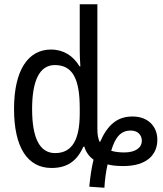

<svg xmlns="http://www.w3.org/2000/svg" viewBox="-20 -780 766 903"><path d="M400 98 471 103C473 65 479 23 486 -7C502 -2 528 1 560 1C669 1 720 -51 720 -123C720 -187 674 -232 605 -232C533 -233 486 -194 450 -111C440 -129 438 -150 438 -175V-760H355V-543C355 -523 356 -494 358 -468H354C325 -517 279 -547 220 -547C111 -547 46 -448 46 -268C46 -86 110 10 222 10C295 10 341 -21 372 -90H377C382 -69 398 -44 420 -29C411 6 404 53 400 98ZM239 -60C166 -60 131 -132 131 -267C131 -399 165 -474 238 -474C322 -474 355 -408 355 -272V-246C355 -122 319 -60 239 -60ZM564 -63C541 -63 518 -66 503 -71C522 -135 548 -166 595 -166C627 -166 647 -146 647 -118C647 -85 617 -63 564 -63Z"/></svg>

Font: Noto Sans Condensed
Style: Regular
Weight: 400
Width: 3
Designer: Monotype Design Team
Foundry: Monotype Imaging Inc.
Version: Version 2.013